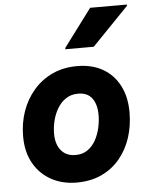

<svg xmlns="http://www.w3.org/2000/svg" viewBox="-57 -864 714 927"><g transform="rotate(-5 300.0 -400.5)"><path d="M277.5 17Q208.5 17 154.5 -12.5Q100.5 -42 69.5 -96.8Q38.5 -151.5 38.5 -227.5Q38.5 -291.5 58.2 -348.2Q78 -405 115.8 -449Q153.5 -493 206.8 -518Q260 -543 327.5 -543Q399.5 -543 451.8 -513Q504 -483 532.2 -428.2Q560.5 -373.5 560.5 -299Q560.5 -233.5 541.8 -176.2Q523 -119 486.8 -75.5Q450.5 -32 398 -7.5Q345.5 17 277.5 17ZM283.5 -116Q318 -116 342.2 -133.2Q366.5 -150.5 381.5 -178Q396.5 -205.5 403.5 -237.5Q410.5 -269.5 410.5 -298.5Q410.5 -350.5 388.2 -380.2Q366 -410 321 -410Q286 -410 260.8 -392.8Q235.5 -375.5 219.5 -348Q203.5 -320.5 196 -288.8Q188.5 -257 188.5 -227.5Q188.5 -176 213.5 -146Q238.5 -116 283.5 -116ZM278 -629 279 -636 415 -818H594L592.5 -811.5L416 -629Z"/></g></svg>

Font: Google Sans Code
Style: Italic
Weight: 400
Italic angle: -10°
Monospace: yes
Designer: Google Sans Code Authors
Foundry: Google LLC
Version: Version 6.000